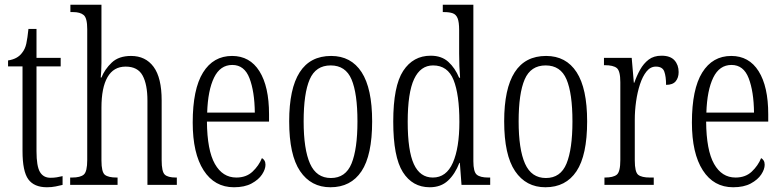

<svg xmlns="http://www.w3.org/2000/svg" viewBox="-20 -780 3301 810"><path d="M178 10Q124 10 99.5 -23.5Q75 -57 75 -143V-500H14V-525Q54 -531 73 -557Q86 -573 91 -596Q96 -619 100 -658H134V-536H236V-500H134V-142Q134 -79 148.5 -54.5Q163 -30 193 -30Q208 -30 219.5 -32Q231 -34 244 -37V0Q232 3 215 6.5Q198 10 178 10Z M276 0V-31H284Q319 -31 333.5 -43.5Q348 -56 348 -105V-657Q348 -704 333 -716.5Q318 -729 289 -729H277V-760H408V-515Q408 -497 407 -479.5Q406 -462 405 -453H408Q422 -488 451.5 -516Q481 -544 533 -544Q594 -544 628 -498Q662 -452 662 -356V-104Q662 -56 675 -43.5Q688 -31 722 -31H726V0H602V-355Q602 -424 581.5 -461.5Q561 -499 510 -499Q459 -499 433.5 -454.5Q408 -410 408 -326V-103Q408 -54 422.5 -42.5Q437 -31 472 -31H476V0Z M967 10Q885 10 839 -61.5Q793 -133 793 -263Q793 -404 836.5 -474Q880 -544 959 -544Q1034 -544 1074.5 -479.5Q1115 -415 1115 -298V-267H853Q854 -146 886.5 -88.5Q919 -31 977 -31Q1019 -31 1045.5 -56Q1072 -81 1085 -113Q1091 -110 1095.5 -103Q1100 -96 1100 -85Q1100 -66 1085.5 -44Q1071 -22 1041.5 -6Q1012 10 967 10ZM1055 -305Q1054 -394 1032.5 -450Q1011 -506 960 -506Q909 -506 883 -452.5Q857 -399 854 -305Z M1374 10Q1292 10 1246 -58Q1200 -126 1200 -268Q1200 -544 1377 -544Q1461 -544 1505.5 -475.5Q1550 -407 1550 -268Q1550 -125 1505 -57.5Q1460 10 1374 10ZM1376 -29Q1438 -29 1463 -90Q1488 -151 1488 -268Q1488 -386 1463 -445Q1438 -504 1375 -504Q1312 -504 1286.5 -445Q1261 -386 1261 -268Q1261 -150 1288 -89.5Q1315 -29 1376 -29Z M1793 10Q1720 10 1679.5 -54Q1639 -118 1639 -267Q1639 -417 1681 -481Q1723 -545 1797 -545Q1843 -545 1871.5 -519Q1900 -493 1917 -452H1921Q1919 -475 1918 -501Q1917 -527 1917 -554V-653Q1917 -687 1910.5 -703Q1904 -719 1890 -724Q1876 -729 1854 -729H1848V-760H1977V-100Q1977 -55 1991.5 -43Q2006 -31 2040 -31H2048V0H1927L1920 -93H1918Q1900 -46 1870 -18Q1840 10 1793 10ZM1806 -31Q1863 -31 1890.5 -93.5Q1918 -156 1918 -266Q1918 -381 1893.5 -442.5Q1869 -504 1807 -504Q1754 -504 1727 -446.5Q1700 -389 1700 -266Q1700 -144 1726 -87.5Q1752 -31 1806 -31Z M2281 10Q2199 10 2153 -58Q2107 -126 2107 -268Q2107 -544 2284 -544Q2368 -544 2412.5 -475.5Q2457 -407 2457 -268Q2457 -125 2412 -57.5Q2367 10 2281 10ZM2283 -29Q2345 -29 2370 -90Q2395 -151 2395 -268Q2395 -386 2370 -445Q2345 -504 2282 -504Q2219 -504 2193.5 -445Q2168 -386 2168 -268Q2168 -150 2195 -89.5Q2222 -29 2283 -29Z M2530 0V-31H2532Q2567 -31 2582 -43Q2597 -55 2597 -105V-433Q2597 -481 2582 -493Q2567 -505 2531 -505H2528V-536H2645L2654 -431H2656Q2666 -460 2680.5 -486Q2695 -512 2716.5 -528.5Q2738 -545 2771 -545Q2808 -545 2825.5 -525.5Q2843 -506 2843 -476Q2843 -452 2830.5 -437Q2818 -422 2790 -422Q2790 -457 2782.5 -478Q2775 -499 2747 -499Q2724 -499 2707.5 -478.5Q2691 -458 2680 -424.5Q2669 -391 2663.5 -352Q2658 -313 2658 -275V-103Q2658 -54 2672.5 -42.5Q2687 -31 2722 -31H2738V0Z M3073 10Q2991 10 2945 -61.5Q2899 -133 2899 -263Q2899 -404 2942.5 -474Q2986 -544 3065 -544Q3140 -544 3180.5 -479.5Q3221 -415 3221 -298V-267H2959Q2960 -146 2992.5 -88.5Q3025 -31 3083 -31Q3125 -31 3151.5 -56Q3178 -81 3191 -113Q3197 -110 3201.5 -103Q3206 -96 3206 -85Q3206 -66 3191.5 -44Q3177 -22 3147.5 -6Q3118 10 3073 10ZM3161 -305Q3160 -394 3138.5 -450Q3117 -506 3066 -506Q3015 -506 2989 -452.5Q2963 -399 2960 -305Z"/></svg>

Font: Noto Serif Sinhala ExtraCondensed Light
Style: Regular
Weight: 300
Width: 2
Designer: Jelle Bosma - Monotype Design Team
Foundry: Monotype Imaging Inc.
Version: Version 2.007; ttfautohint (v1.8.4.7-5d5b)